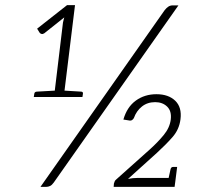

<svg xmlns="http://www.w3.org/2000/svg" viewBox="-20 -730 813 750"><path d="M424 0 425 -13Q426 -17 428 -21.5Q430 -26 434 -29L566 -147Q596 -174 619.5 -202.5Q643 -231 647 -263Q651 -296 633 -313.5Q615 -331 586 -331Q556 -331 534.5 -314Q513 -297 503 -269Q501 -265 496.5 -261.5Q492 -258 487 -259L462 -263Q476 -312 510.5 -337Q545 -362 591 -362Q638 -362 664.5 -336.5Q691 -311 685 -264Q680 -224 653.5 -194Q627 -164 593 -133L480 -31Q489 -33 498.5 -34Q508 -35 518 -35H653Q666 -35 665 -23L662 0ZM112 -351 114 -364Q115 -371 123 -372L194 -376L226 -642Q227 -647 228.5 -652.5Q230 -658 231 -662L153 -600Q147 -596 142 -597.5Q137 -599 135 -602L125 -618L242 -710H273L232 -376L298 -372Q305 -371 304 -364L302 -351ZM637 -27 646 -68Q647 -73 649.5 -75.5Q652 -78 657 -78H672L664 -15ZM138 0 623 -690Q630 -699 637.5 -704Q645 -709 655 -709H677L190 -17Q183 -7 175.5 -3.5Q168 0 160 0Z"/></svg>

Font: Aleo Light
Style: Italic
Weight: 300
Italic angle: -7°
Designer: Alessio Laiso
Foundry: Alessio Laiso
Version: Version 2.001;gftools[0.9.29]